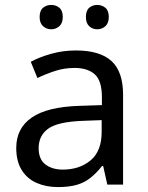

<svg xmlns="http://www.w3.org/2000/svg" viewBox="-20 -750 601 780"><path d="M288 -545Q386 -545 433 -502Q480 -459 480 -365V0H416L399 -76H395Q372 -47 347.5 -27.5Q323 -8 291.5 1Q260 10 215 10Q167 10 128.5 -7Q90 -24 68 -59.5Q46 -95 46 -149Q46 -229 109 -272.5Q172 -316 303 -320L394 -323V-355Q394 -422 365 -448Q336 -474 283 -474Q241 -474 203 -461.5Q165 -449 132 -433L105 -499Q140 -518 188 -531.5Q236 -545 288 -545ZM314 -259Q214 -255 175.5 -227Q137 -199 137 -148Q137 -103 164.5 -82Q192 -61 235 -61Q303 -61 348 -98.5Q393 -136 393 -214V-262ZM141 -681Q141 -707 155 -718.5Q169 -730 188 -730Q207 -730 221 -718.5Q235 -707 235 -681Q235 -656 221 -643.5Q207 -631 188 -631Q169 -631 155 -643.5Q141 -656 141 -681ZM329 -681Q329 -707 342.5 -718.5Q356 -730 375 -730Q394 -730 408 -718.5Q422 -707 422 -681Q422 -656 408 -643.5Q394 -631 375 -631Q356 -631 342.5 -643.5Q329 -656 329 -681Z"/></svg>

Font: Noto Sans Tamil
Style: Regular
Weight: 400
Designer: Jelle Bosma - Monotype Design Team
Foundry: Monotype Imaging Inc.
Version: Version 2.003